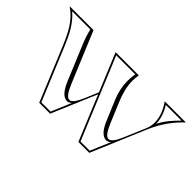

<svg xmlns="http://www.w3.org/2000/svg" viewBox="-74 -942 1283 1283"><g transform="rotate(45 567.5 -300.0)"><path d="M331 0H434L569.1 -318.5L701 0H804L966 -382C1005 -475 1059 -546 1116 -599L1115 -600H917C949.8 -553.3 970.4 -502.8 970.4 -453C970.4 -430.4 966.1 -407.9 956.8 -385.9L894.6 -239.2C871.5 -184.7 850.8 -155.8 829.6 -155.8C809 -155.8 788.1 -182.9 764.2 -240L705.5 -380C682.2 -436.1 667.1 -489.3 667.1 -545.2C667.1 -563.1 668.7 -581.3 672 -600H452.5L563.7 -331.5L524.6 -239.2C501.5 -184.7 480.8 -155.8 459.6 -155.8C439 -155.8 418 -182.9 394.2 -240L244 -600H21V-598C97 -547 136.1 -470.2 173.5 -380ZM470.5 -588H650C646.4 -565.1 644.5 -542.9 644.5 -521.2C644.5 -471.6 654.2 -424.3 674.4 -375.4L733.1 -235.4C754.6 -184 783.7 -138.8 824.6 -138.8C836.9 -138.8 846.9 -145.5 856.5 -154.5L796.1 -12H709ZM1087.5 -588C1044.6 -545.2 1010 -506.4 982.4 -453C982.4 -499.2 964.9 -546.7 939.3 -588ZM226 -588C235.6 -543.8 249.6 -507.9 267 -466L363.1 -235.4C384.5 -184 413.6 -138.8 454.6 -138.8C466.9 -138.8 476.9 -145.5 486.5 -154.5L426.1 -12H339L184.6 -384.6C151.5 -464.5 115.6 -536.3 54.2 -588Z"/></g></svg>

Font: Sortefax
Style: Medium
Weight: 500
Designer: gluk
Foundry: gluk
Version: Version 0.261